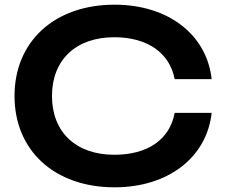

<svg xmlns="http://www.w3.org/2000/svg" viewBox="-20 -785 959 820"><path d="M726 -303C705 -189 611 -124 468 -124C304 -124 202 -221 202 -375C202 -529 304 -626 468 -626C611 -626 705 -558 726 -447H884C863 -637 699 -765 469 -765C213 -765 42 -608 42 -375C42 -142 213 15 469 15C699 15 863 -113 884 -303Z"/></svg>

Font: Bounded Med
Style: Regular
Weight: 500
Designer: Vlad Churkin
Version: Version 3.0